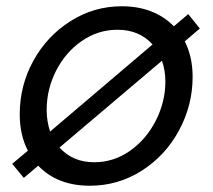

<svg xmlns="http://www.w3.org/2000/svg" viewBox="-20 -583 679 613"><path d="M618 -492 570 -451Q595 -401 595 -338Q595 -247 551.5 -166.5Q508 -86 432.5 -38Q357 10 267 10Q163 10 102 -54L56 -15L19 -60L69 -102Q43 -152 43 -218Q43 -310 86.5 -389Q130 -468 205 -515.5Q280 -563 369 -563Q421 -563 463 -546.5Q505 -530 535 -499L581 -538ZM140 -163 467 -441Q425 -488 355 -488Q293 -488 241 -452Q189 -416 159 -357Q129 -298 129 -232Q129 -196 140 -163ZM497 -389 170 -112Q212 -65 281 -65Q343 -65 395 -101.5Q447 -138 477.5 -198Q508 -258 508 -323Q508 -358 497 -389Z"/></svg>

Font: Open Sauce One
Style: Italic
Weight: 400
Italic angle: -10°
Designer: Alfredo Marco Pradil
Foundry: Creative Sauce Fz LLC
Version: Version 1.477